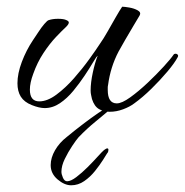

<svg xmlns="http://www.w3.org/2000/svg" viewBox="-20 -323 551 572"><path d="M307 10Q289 10 275 2Q261 -6 254 -28Q253 -33 251.5 -39.5Q250 -46 250 -53Q250 -77 256.5 -107Q263 -137 271 -157Q267 -154 257 -137Q247 -120 232 -97.5Q217 -75 198.5 -52.5Q180 -30 158.5 -15.5Q137 -1 113 -1Q97 -1 74.5 -10Q52 -19 42 -35Q32 -51 32 -75Q32 -104 45 -138.5Q58 -173 78 -203Q85 -213 94 -227Q103 -241 112 -251.5Q121 -262 125 -263Q137 -267 153 -267Q170 -267 178 -263Q185 -260 185 -256Q185 -251 177 -243Q166 -233 147 -213Q128 -193 109.5 -165Q91 -137 79 -103Q69 -76 69 -56Q69 -21 97 -21Q121 -21 148 -41Q175 -61 200.5 -90Q226 -119 246.5 -147.5Q267 -176 278 -193Q288 -207 300.5 -229Q313 -251 325 -272Q337 -293 344 -303Q351 -303 365.5 -300.5Q380 -298 390.5 -292Q401 -286 396 -277Q390 -267 377.5 -246Q365 -225 352.5 -203.5Q340 -182 333 -169Q309 -123 302 -70Q301 -66 301 -62.5Q301 -59 301 -55Q301 -15 328 -15Q343 -15 368 -33Q393 -51 419.5 -76Q446 -101 467.5 -124.5Q489 -148 497 -160Q499 -163 503 -163Q507 -163 509.5 -160Q512 -157 509 -152Q500 -135 478.5 -109.5Q457 -84 431 -58.5Q405 -33 380 -15Q367 -5 347 2.5Q327 10 307 10ZM192 229Q172 229 151.5 211.5Q131 194 131 169Q131 147 144 124.5Q157 102 179 85Q202 66 227.5 46.5Q253 27 273 13.5Q293 0 300 0Q309 0 309 3L307 4Q292 17 265.5 38.5Q239 60 214 86Q207 94 195 112Q183 130 173 150.5Q163 171 163 189Q163 196 167.5 206.5Q172 217 180 217Q191 217 207.5 204.5Q224 192 241 175Q258 158 271.5 143Q285 128 290 124Q297 119 299 119Q303 119 303 123Q303 124 302.5 127.5Q302 131 299 134Q296 139 286.5 154Q277 169 263 186.5Q249 204 231 216.5Q213 229 192 229Z"/></svg>

Font: Allura
Style: Regular
Weight: 400
Designer: Robert E. Leuschke
Foundry: Robert E. Leuschke
Version: Version 1.110